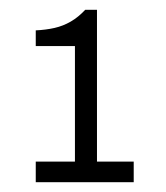

<svg xmlns="http://www.w3.org/2000/svg" viewBox="-20 -812 338 392"><path d="M53 -440V-482H133V-718H53V-750Q74 -751 91.5 -755Q109 -759 124.5 -768Q140 -777 154 -792H178V-482H253V-440Z"/></svg>

Font: Archivo SemiCondensed ExtraLight
Style: Regular
Weight: 250
Width: 4
Designer: Hector Gatti
Foundry: Omnibus-Type
Version: Version 2.001